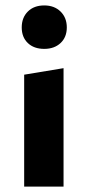

<svg xmlns="http://www.w3.org/2000/svg" viewBox="-20 -687 324 707"><path d="M69 0V-412L214 -436V0ZM143 -507Q105 -507 82.5 -528.5Q60 -550 60 -586Q60 -622 82.5 -644.5Q105 -667 143 -667Q180 -667 203 -644.5Q226 -622 226 -586Q226 -550 203 -528.5Q180 -507 143 -507Z"/></svg>

Font: Ysabeau Infant ExtraBold
Style: Regular
Weight: 800
Designer: Christian Thalmann (Catharsis Fonts)
Version: Version 2.001;gftools[0.9.30]; featfreeze: ss01,ss02,lnum